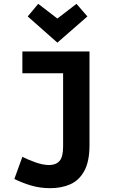

<svg xmlns="http://www.w3.org/2000/svg" viewBox="-20 -794 600 1004"><path d="M243 190Q190 190 144 176.5Q98 163 55 142L97 26Q126 41 165.5 55Q205 69 237 69Q272 69 291 48Q310 27 310 -28V-411H97V-525H448V-35Q448 50 421 99.5Q394 149 348 169.5Q302 190 243 190ZM280 -571 125 -708 180 -774 280 -697 380 -774 437 -708Z"/></svg>

Font: Ubuntu Sans Mono
Style: Bold
Weight: 700
Monospace: yes
Designer: Dalton Maag Ltd
Foundry: Dalton Maag Ltd
Version: Version 1.006